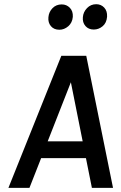

<svg xmlns="http://www.w3.org/2000/svg" viewBox="-20 -916 591 936"><path d="M21 0 279 -644H400.5L531 0H428L399 -145H180.5L123.5 0ZM212.5 -227H383L325.5 -515ZM269.5 -771Q243 -771 228.2 -788.5Q213.5 -806 216 -832Q218 -857.5 235.8 -876Q253.5 -894.5 281 -894.5Q304.5 -894.5 320.5 -878Q336.5 -861.5 335 -834Q332.5 -805 312.8 -788Q293 -771 269.5 -771ZM437 -772Q411.5 -772 396.5 -789.2Q381.5 -806.5 384 -832.5Q386 -857.5 404.2 -876.5Q422.5 -895.5 449 -895.5Q472.5 -895.5 488 -879Q503.5 -862.5 502 -834.5Q499.5 -804 480.2 -788Q461 -772 437 -772Z"/></svg>

Font: Karla SemiBold
Style: Italic
Weight: 600
Italic angle: -8°
Designer: Jonathan Pinhorn
Version: Version 2.004;gftools[0.9.33]